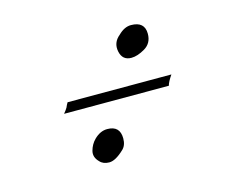

<svg xmlns="http://www.w3.org/2000/svg" viewBox="-52 -375 461 393"><g transform="rotate(-15 178.5 -179.0)"><path d="M281 -283Q281 -263 265 -253.5Q249 -244 236 -244Q217 -244 213 -263.5Q209 -283 225 -296Q238 -309 252 -309Q281 -309 281 -283ZM306 -190Q297 -177 295 -169H73Q78 -175 81 -180Q83 -185 86 -190ZM168 -66Q150 -49 137 -49Q124 -49 117 -57Q106 -68 109.5 -81Q113 -94 122 -103Q135 -116 150 -116Q177 -116 177 -89Q177 -74 168 -66Z"/></g></svg>

Font: Kapakana Light
Style: Regular
Weight: 300
Designer: Kyosuke Nagai
Version: Version 1.000